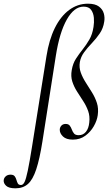

<svg xmlns="http://www.w3.org/2000/svg" viewBox="-134 -746 602 1041"><path d="M-50 275Q-86 275 -100.5 261.5Q-115 248 -114 232Q-113 219 -103 210Q-93 201 -77 201Q-61 201 -54.5 209.5Q-48 218 -45 229Q-42 240 -37.5 248.5Q-33 257 -20 257Q-9 257 -1 241Q7 225 16.5 180Q26 135 40 47L118 -442Q132 -531 163.5 -594.5Q195 -658 241 -692Q287 -726 343 -726Q382 -726 402.5 -710.5Q423 -695 429 -672.5Q435 -650 431 -628Q426 -593 407 -565Q388 -537 364 -512Q340 -487 322 -462.5Q304 -438 299 -410Q294 -380 304 -352.5Q314 -325 331 -298.5Q348 -272 365 -244.5Q382 -217 391.5 -187.5Q401 -158 396 -122Q392 -92 374.5 -61.5Q357 -31 328.5 -10Q300 11 261 11Q225 11 207.5 -6Q190 -23 190 -42Q190 -55 198.5 -64.5Q207 -74 222 -74Q237 -74 244 -65Q251 -56 255.5 -43.5Q260 -31 267.5 -22Q275 -13 293 -13Q317 -13 332 -31.5Q347 -50 350 -82Q354 -116 344 -144Q334 -172 317 -198Q300 -224 283.5 -250Q267 -276 258 -304Q249 -332 255 -366Q261 -402 278 -428Q295 -454 314.5 -478.5Q334 -503 350.5 -531.5Q367 -560 373 -600Q377 -624 375 -649Q373 -674 360.5 -692Q348 -710 319 -710Q268 -710 228.5 -640.5Q189 -571 169 -445L96 21Q81 116 62.5 172Q44 228 17.5 251.5Q-9 275 -50 275Z"/></svg>

Font: Cormorant
Style: Italic
Weight: 400
Italic angle: -10°
Designer: Christian Thalmann (Catharsis Fonts)
Foundry: Catharsis Fonts
Version: Version 4.000